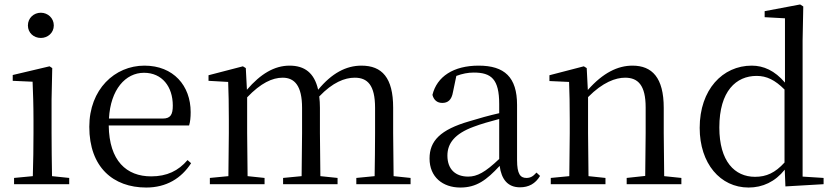

<svg xmlns="http://www.w3.org/2000/svg" viewBox="-20 -825 3735 860"><path d="M163 -655C194 -655 221 -678 221 -711C221 -744 194 -768 163 -768C131 -768 105 -744 105 -711C105 -678 131 -655 163 -655ZM126 0H290V-28L213 -36C212 -92 211 -175 211 -229V-380L214 -520L202 -528L37 -489V-463L126 -459C128 -409 130 -356 130 -289V-229C130 -175 129 -92 127 -36L43 -28V0Z M635 15C725 15 792 -26 836 -94L820 -108C779 -60 728 -35 657 -35C547 -35 469 -104 467 -263H827C832 -279 834 -299 834 -323C834 -441 757 -531 627 -531C494 -531 380 -425 380 -257C380 -76 487 15 635 15ZM468 -294C475 -424 542 -499 625 -499C706 -499 754 -437 754 -352C754 -312 744 -294 709 -294Z M1656 0H1819V-28L1743 -36L1741 -229V-343C1741 -477 1691 -531 1599 -531C1530 -531 1466 -497 1405 -423C1388 -499 1344 -531 1277 -531C1209 -531 1147 -494 1086 -423L1081 -520L1068 -528L914 -488V-463L1002 -458C1004 -408 1005 -358 1005 -290V-229L1003 -36L920 -28V0H1165V-28L1089 -36L1087 -229V-389C1148 -453 1200 -477 1246 -477C1300 -477 1333 -440 1333 -342V-229L1331 -36L1248 -28V0H1492V-28L1415 -36L1413 -229V-342C1413 -360 1412 -377 1410 -393C1470 -456 1524 -477 1569 -477C1626 -477 1660 -444 1660 -342V-229C1660 -173 1659 -92 1658 -36L1576 -28V0Z M2309 14C2348 14 2378 -2 2399 -37L2383 -52C2367 -34 2355 -28 2338 -28C2311 -28 2296 -45 2296 -108V-355C2296 -479 2240 -531 2124 -531C2011 -531 1937 -482 1917 -400C1923 -377 1938 -364 1961 -364C1986 -364 2003 -377 2009 -413L2024 -485C2051 -495 2076 -500 2102 -500C2181 -500 2216 -470 2216 -359V-318C2172 -308 2125 -295 2083 -282C1951 -244 1904 -193 1904 -115C1904 -32 1963 15 2042 15C2114 15 2159 -18 2218 -82C2226 -22 2254 14 2309 14ZM2216 -113C2153 -53 2117 -34 2077 -34C2021 -34 1984 -66 1984 -128C1984 -183 2017 -226 2101 -257C2135 -270 2175 -281 2216 -292Z M2869 0H3032V-28L2955 -36L2953 -229V-342C2953 -477 2901 -531 2813 -531C2747 -531 2681 -499 2613 -422L2608 -520L2595 -528L2441 -488V-462L2529 -458C2531 -408 2532 -358 2532 -289V-229L2530 -36L2447 -28V0H2692V-28L2616 -36L2614 -229V-390C2680 -457 2738 -477 2780 -477C2838 -477 2872 -443 2872 -344V-229L2870 -37L2787 -28V0Z M3498 10 3669 0V-28L3575 -34V-644L3578 -796L3564 -805L3405 -775V-748L3496 -743V-455C3450 -509 3400 -531 3347 -531C3217 -531 3114 -424 3114 -252C3114 -93 3206 15 3333 15C3396 15 3452 -11 3495 -65ZM3494 -97C3452 -51 3413 -33 3362 -33C3271 -33 3202 -102 3202 -254C3202 -418 3278 -485 3369 -485C3414 -485 3451 -467 3494 -424Z"/></svg>

Font: Harano Aji Mincho KR
Style: Regular
Weight: 400
Foundry: Masamichi Hosoda
Version: HaranoAjiMinchoKR-Regular version 20230610;ttx 4.39.4